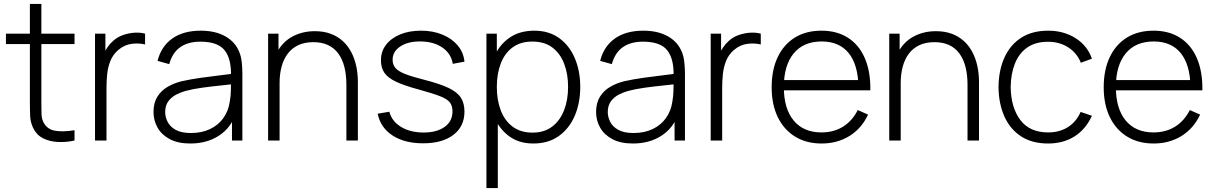

<svg xmlns="http://www.w3.org/2000/svg" viewBox="-20 -710 6135 970"><path d="M356.5 0Q313.5 9.5 271.5 7.2Q229.5 5 196.8 -11.8Q164 -28.5 147.5 -63.5Q134 -92 132.5 -121Q131 -150 131 -187.5V-690H189V-188.5Q189 -154.5 189.8 -132.2Q190.5 -110 200 -91.5Q218 -57 257 -49.8Q296 -42.5 356.5 -52ZM10 -487.5V-540H356.5V-487.5Z M460 0V-540H512.5V-410.5L499.5 -427.5Q508.5 -450.5 522.2 -470.2Q536 -490 550.5 -502.5Q572 -522.5 601 -532.8Q630 -543 659.5 -544.8Q689 -546.5 713 -540V-485.5Q681 -493 645 -488.5Q609 -484 577.5 -457.5Q550 -433.5 537.5 -401.8Q525 -370 521.5 -335.2Q518 -300.5 518 -267.5V0Z M941.5 15Q879 15 837.8 -7Q796.5 -29 776 -65.2Q755.5 -101.5 755.5 -144Q755.5 -190 774.8 -221Q794 -252 826.2 -271Q858.5 -290 897.5 -299.5Q942 -309.5 993.5 -316.8Q1045 -324 1091.8 -329.5Q1138.5 -335 1168 -339L1147 -326.5Q1149 -414 1114.2 -456.8Q1079.5 -499.5 992 -499.5Q930.5 -499.5 890.8 -471.8Q851 -444 835 -386L776 -402.5Q794.5 -476 850.5 -515.5Q906.5 -555 994 -555Q1068.5 -555 1119.2 -526Q1170 -497 1190 -444.5Q1198.5 -423 1201.5 -394.2Q1204.5 -365.5 1204.5 -336.5V0H1152V-142L1171.5 -137Q1147 -64 1086 -24.5Q1025 15 941.5 15ZM944.5 -38Q999.5 -38 1041 -57.8Q1082.5 -77.5 1108.2 -113.2Q1134 -149 1141 -197.5Q1146 -224.5 1146.5 -256Q1147 -287.5 1147 -302.5L1172 -286.5Q1139.5 -282.5 1094.2 -278Q1049 -273.5 1002 -267Q955 -260.5 917 -250.5Q893.5 -244 869.8 -231.8Q846 -219.5 830.2 -198Q814.5 -176.5 814.5 -143.5Q814.5 -119 826.8 -94.5Q839 -70 867.5 -54Q896 -38 944.5 -38Z M1730 0V-281Q1730 -332 1719.8 -372Q1709.5 -412 1688.8 -440Q1668 -468 1636.8 -482.5Q1605.5 -497 1563 -497Q1519 -497 1486.8 -481.8Q1454.5 -466.5 1433.8 -439Q1413 -411.5 1402.8 -373.8Q1392.5 -336 1392.5 -291.5L1347 -297Q1347 -384.5 1376.8 -441.2Q1406.5 -498 1457 -525.2Q1507.5 -552.5 1570.5 -552.5Q1615 -552.5 1650.2 -539.5Q1685.5 -526.5 1711.5 -502.8Q1737.5 -479 1754.5 -446.8Q1771.5 -414.5 1779.8 -376Q1788 -337.5 1788 -295.5V0ZM1334.5 0V-540H1387V-418.5H1392.5V0Z M2117.5 14Q2024 14 1963.2 -25.5Q1902.5 -65 1888 -135.5L1947 -145.5Q1959.5 -97.5 2006 -69Q2052.5 -40.5 2120 -40.5Q2187 -40.5 2226.5 -69Q2266 -97.5 2266 -147Q2266 -174 2253.8 -191.2Q2241.5 -208.5 2205.5 -223Q2169.5 -237.5 2098.5 -257Q2023.5 -277 1981.2 -297Q1939 -317 1921.8 -342.5Q1904.5 -368 1904.5 -405Q1904.5 -449.5 1930 -483.2Q1955.5 -517 2001.2 -536Q2047 -555 2107 -555Q2167 -555 2215 -535.2Q2263 -515.5 2292.5 -480.2Q2322 -445 2326.5 -398.5L2267.5 -387.5Q2259 -439.5 2215 -469.8Q2171 -500 2105 -500.5Q2042.5 -501.5 2003 -475.8Q1963.5 -450 1963.5 -408Q1963.5 -384 1977.2 -367.2Q1991 -350.5 2026 -336.5Q2061 -322.5 2125 -306.5Q2203 -286.5 2246.8 -265.5Q2290.5 -244.5 2308.5 -216.2Q2326.5 -188 2326.5 -146.5Q2326.5 -71.5 2270.8 -28.8Q2215 14 2117.5 14Z M2674 15Q2601 15 2550.5 -23Q2500 -61 2473.5 -125.5Q2447 -190 2447 -271Q2447 -352.5 2473.5 -416.8Q2500 -481 2552 -518Q2604 -555 2679.5 -555Q2753 -555 2805 -517.5Q2857 -480 2884.2 -415.5Q2911.5 -351 2911.5 -271Q2911.5 -190 2883.8 -125.2Q2856 -60.5 2803.2 -22.8Q2750.5 15 2674 15ZM2437.5 240V-540H2490V-124H2495V240ZM2670.5 -40Q2730 -40 2769.8 -70.5Q2809.5 -101 2829.8 -153.2Q2850 -205.5 2850 -271Q2850 -336 2830.2 -387.8Q2810.5 -439.5 2770.8 -469.8Q2731 -500 2669.5 -500Q2610 -500 2570 -470.8Q2530 -441.5 2510 -389.5Q2490 -337.5 2490 -271Q2490 -205 2509.8 -152.8Q2529.5 -100.5 2569.8 -70.2Q2610 -40 2670.5 -40Z M3177.5 15Q3115 15 3073.8 -7Q3032.5 -29 3012 -65.2Q2991.5 -101.5 2991.5 -144Q2991.5 -190 3010.8 -221Q3030 -252 3062.2 -271Q3094.5 -290 3133.5 -299.5Q3178 -309.5 3229.5 -316.8Q3281 -324 3327.8 -329.5Q3374.5 -335 3404 -339L3383 -326.5Q3385 -414 3350.2 -456.8Q3315.5 -499.5 3228 -499.5Q3166.5 -499.5 3126.8 -471.8Q3087 -444 3071 -386L3012 -402.5Q3030.5 -476 3086.5 -515.5Q3142.5 -555 3230 -555Q3304.5 -555 3355.2 -526Q3406 -497 3426 -444.5Q3434.5 -423 3437.5 -394.2Q3440.5 -365.5 3440.5 -336.5V0H3388V-142L3407.5 -137Q3383 -64 3322 -24.5Q3261 15 3177.5 15ZM3180.5 -38Q3235.5 -38 3277 -57.8Q3318.5 -77.5 3344.2 -113.2Q3370 -149 3377 -197.5Q3382 -224.5 3382.5 -256Q3383 -287.5 3383 -302.5L3408 -286.5Q3375.5 -282.5 3330.2 -278Q3285 -273.5 3238 -267Q3191 -260.5 3153 -250.5Q3129.5 -244 3105.8 -231.8Q3082 -219.5 3066.2 -198Q3050.5 -176.5 3050.5 -143.5Q3050.5 -119 3062.8 -94.5Q3075 -70 3103.5 -54Q3132 -38 3180.5 -38Z M3570.5 0V-540H3623V-410.5L3610 -427.5Q3619 -450.5 3632.8 -470.2Q3646.5 -490 3661 -502.5Q3682.5 -522.5 3711.5 -532.8Q3740.5 -543 3770 -544.8Q3799.5 -546.5 3823.5 -540V-485.5Q3791.5 -493 3755.5 -488.5Q3719.5 -484 3688 -457.5Q3660.5 -433.5 3648 -401.8Q3635.5 -370 3632 -335.2Q3628.5 -300.5 3628.5 -267.5V0Z M4131 15Q4053.5 15 3997 -19.8Q3940.5 -54.5 3909.5 -118.2Q3878.5 -182 3878.5 -269Q3878.5 -357.5 3909.2 -421.8Q3940 -486 3996.2 -520.5Q4052.5 -555 4130 -555Q4208.5 -555 4264.2 -519.2Q4320 -483.5 4349.2 -416Q4378.5 -348.5 4377 -253.5H4317V-273.5Q4314.5 -384.5 4267 -442.5Q4219.5 -500.5 4131 -500.5Q4039.5 -500.5 3989.8 -440.2Q3940 -380 3940 -270Q3940 -161 3989.8 -101Q4039.5 -41 4130 -41Q4192.5 -41 4239.2 -70.2Q4286 -99.5 4313.5 -154L4365.5 -131Q4333 -61 4271.5 -23Q4210 15 4131 15ZM3918 -253.5V-305.5H4344.5V-253.5Z M4868 0V-281Q4868 -332 4857.8 -372Q4847.5 -412 4826.8 -440Q4806 -468 4774.8 -482.5Q4743.5 -497 4701 -497Q4657 -497 4624.8 -481.8Q4592.5 -466.5 4571.8 -439Q4551 -411.5 4540.8 -373.8Q4530.5 -336 4530.5 -291.5L4485 -297Q4485 -384.5 4514.8 -441.2Q4544.5 -498 4595 -525.2Q4645.5 -552.5 4708.5 -552.5Q4753 -552.5 4788.2 -539.5Q4823.5 -526.5 4849.5 -502.8Q4875.5 -479 4892.5 -446.8Q4909.5 -414.5 4917.8 -376Q4926 -337.5 4926 -295.5V0ZM4472.5 0V-540H4525V-418.5H4530.5V0Z M5275 15Q5194 15 5138.5 -21.2Q5083 -57.5 5054.2 -121.8Q5025.5 -186 5024.5 -270Q5025.5 -355.5 5054.8 -419.8Q5084 -484 5139.5 -519.5Q5195 -555 5275.5 -555Q5354 -555 5413.8 -517.2Q5473.5 -479.5 5496.5 -413.5L5440.5 -393Q5420 -443.5 5376 -471.2Q5332 -499 5275 -499Q5211 -499 5169.5 -469.8Q5128 -440.5 5107.5 -389Q5087 -337.5 5086 -270Q5087.5 -166.5 5134.8 -103.8Q5182 -41 5275 -41Q5332.5 -41 5374.8 -67.5Q5417 -94 5439.5 -144.5L5496.5 -125Q5465 -56.5 5408.5 -20.8Q5352 15 5275 15Z M5808.5 15Q5731 15 5674.5 -19.8Q5618 -54.5 5587 -118.2Q5556 -182 5556 -269Q5556 -357.5 5586.8 -421.8Q5617.5 -486 5673.8 -520.5Q5730 -555 5807.5 -555Q5886 -555 5941.8 -519.2Q5997.5 -483.5 6026.8 -416Q6056 -348.5 6054.5 -253.5H5994.5V-273.5Q5992 -384.5 5944.5 -442.5Q5897 -500.5 5808.5 -500.5Q5717 -500.5 5667.2 -440.2Q5617.5 -380 5617.5 -270Q5617.5 -161 5667.2 -101Q5717 -41 5807.5 -41Q5870 -41 5916.8 -70.2Q5963.5 -99.5 5991 -154L6043 -131Q6010.5 -61 5949 -23Q5887.5 15 5808.5 15ZM5595.5 -253.5V-305.5H6022V-253.5Z"/></svg>

Font: Manrope ExtraLight Light
Style: Regular
Weight: 300
Version: Version 4.504